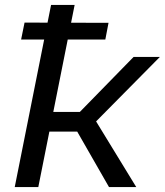

<svg xmlns="http://www.w3.org/2000/svg" viewBox="-20 -762 671 782"><path d="M66 -601 80 -670 422 -669 409 -601ZM424 0 275 -260 354 -296 535 0ZM40 0 188 -742H284L136 0ZM153 -226 168 -306H343L327 -226ZM358 -254 266 -266 524 -530H631Z"/></svg>

Font: MOST Montserrat Medium
Style: Italic
Weight: 500
Italic angle: -11.3°
Designer: Julieta Ulanovsky
Foundry: Julieta Ulanovsky
Version: Version 8.000;March 11, 2024;FontCreator 15.0.0.2926 64-bit